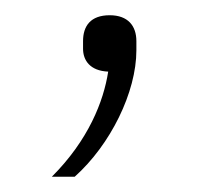

<svg xmlns="http://www.w3.org/2000/svg" viewBox="-20 -88 288 252"><path d="M124 -68C99 -68 89 -54 89 -34V-24C89 -9 98 5 122 6C116 45 96 96 48 144H78C125 102 159 33 159 -22V-34C159 -54 148 -68 124 -68Z"/></svg>

Font: IBM Plex Thai ExtraLight
Style: Regular
Weight: 200
Designer: Mike Abbink, Paul van der Laan, Pieter van Rosmalen, Ben Mitchell, Mark Frömberg
Foundry: Bold Monday
Version: Version 1.0